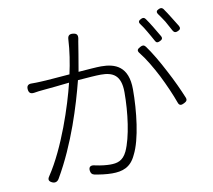

<svg xmlns="http://www.w3.org/2000/svg" viewBox="-88 -922 1157 1041"><g transform="rotate(-10 490.0 -401.5)"><path d="M837 -476C807 -534 774 -590 746 -628C737 -639 729 -639 716 -632C699 -623 694 -615 706 -600C736 -563 767 -510 795 -456C822 -402 847 -345 863 -300C869 -282 880 -281 897 -290C911 -297 917 -304 911 -319C893 -363 867 -420 837 -476ZM805 -724C794 -742 783 -760 772 -775C765 -785 758 -786 747 -781C732 -774 728 -766 738 -753C749 -739 759 -722 769 -705C780 -687 790 -668 799 -652C805 -639 813 -638 826 -644C839 -650 844 -657 837 -670C827 -687 816 -706 805 -724ZM911 -758C899 -777 887 -797 875 -813C868 -821 861 -821 851 -817C837 -811 833 -803 842 -790C853 -776 863 -759 874 -743C884 -725 894 -707 903 -690C910 -677 919 -675 932 -681C946 -687 949 -695 942 -708C933 -723 922 -740 911 -758ZM264 -504 302 -508C273 -388 201 -166 108 -27C96 -10 101 1 120 9C135 15 148 9 156 -5C258 -180 318 -380 352 -513C404 -517 451 -521 479 -521C543 -521 589 -501 589 -405C589 -293 572 -161 538 -87C515 -39 483 -32 445 -32C425 -32 394 -35 363 -42C341 -48 327 -41 330 -18C332 -5 337 3 350 6C379 12 417 17 447 17C504 17 550 3 579 -61C620 -140 637 -294 637 -412C637 -539 566 -565 488 -565C464 -565 416 -561 363 -557C374 -619 386 -693 390 -719C391 -725 392 -730 393 -735C396 -755 389 -764 369 -766C349 -768 340 -760 339 -740C336 -679 325 -610 312 -552C247 -547 182 -541 149 -540C132 -539 118 -539 103 -539C83 -540 73 -531 75 -511C77 -491 87 -484 107 -487C124 -490 142 -492 154 -493L227 -500Z"/></g></svg>

Font: GenSenRounded2 TW L
Style: Regular
Weight: 300
Version: Version 2.100;PS 2.1;hotconv 16.6.51;makeotf.lib2.5.65220 DE